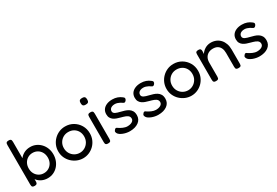

<svg xmlns="http://www.w3.org/2000/svg" viewBox="52 -1636 3735 2591"><g transform="rotate(-30 1919.0 -340.5)"><path d="M309.5 10Q260.5 10 220.8 -8.1Q181 -26.2 152.8 -59Q124.5 -91.8 109.4 -135.8Q94.2 -179.8 94.5 -232.5Q94.8 -285 110 -329.2Q125.2 -373.5 153.5 -406.2Q181.8 -439 221.2 -456.9Q260.8 -474.8 309.5 -474.8Q355.8 -474.8 396.1 -456.8Q436.5 -438.8 467.2 -406.2Q498 -373.8 515.5 -329.9Q533 -286 533 -234.2Q533 -181.2 515.5 -136.4Q498 -91.5 467.4 -58.6Q436.8 -25.8 396.4 -7.9Q356 10 309.5 10ZM296.8 -74.8Q339.2 -74.8 373 -94.9Q406.8 -115 426.5 -150.2Q446.2 -185.5 446.2 -231.5Q446.2 -278.5 426.6 -314.1Q407 -349.8 373.2 -369.8Q339.5 -389.8 297 -389.8Q255.2 -389.8 221.5 -369.6Q187.8 -349.5 168.1 -314Q148.5 -278.5 148.5 -231.5Q148.5 -185.5 168.2 -150.2Q188 -115 221.6 -94.9Q255.2 -74.8 296.8 -74.8ZM102 11Q83.2 11 73.6 5.4Q64 -0.2 60.9 -10.4Q57.8 -20.5 57.8 -34.2V-650.8Q57.8 -665.5 60.6 -675.5Q63.5 -685.5 73.1 -691Q82.8 -696.5 101.5 -696.5Q121 -696.5 130 -690.9Q139 -685.2 142 -675.1Q145 -665 144.8 -651.2V-24.8Q143 -5.5 133.6 2.8Q124.2 11 102 11Z M857.2 15.8Q808.2 15.8 763.5 -3.1Q718.8 -22 683.8 -55.4Q648.8 -88.8 628.6 -133.9Q608.5 -179 608.5 -231.5Q608.5 -283.5 627.6 -328.1Q646.8 -372.8 681 -407Q715.2 -441.2 759.8 -460.4Q804.2 -479.5 855.2 -479.5Q924 -479.5 979.5 -447Q1035 -414.5 1068 -358.6Q1101 -302.8 1101 -232.5Q1101 -177.8 1081.1 -132.5Q1061.2 -87.2 1027.1 -54Q993 -20.8 949.1 -2.5Q905.2 15.8 857.2 15.8ZM855.2 -70.5Q897.2 -70.5 933.2 -91.5Q969.2 -112.5 991.2 -149.6Q1013.2 -186.8 1013.2 -234.2Q1013.2 -281 992.6 -317Q972 -353 936.1 -373.1Q900.2 -393.2 854.2 -393.2Q809.8 -393.2 774.1 -372.2Q738.5 -351.2 717.4 -315.1Q696.2 -279 696.2 -233.2Q696.2 -185.2 718.1 -148.5Q740 -111.8 776.2 -91.1Q812.5 -70.5 855.2 -70.5Z M1246.5 10.5Q1227.8 10.5 1218.1 4.9Q1208.5 -0.8 1205.8 -10.9Q1203 -21 1203 -34.8V-429.8Q1203 -443.5 1205.9 -453.5Q1208.8 -463.5 1218.4 -468.8Q1228 -474 1247.5 -474Q1267 -474 1276.1 -468.4Q1285.2 -462.8 1288.1 -452.6Q1291 -442.5 1291 -427.8V-33.8Q1291 -20 1288.1 -9.9Q1285.2 0.2 1275.8 5.4Q1266.2 10.5 1246.5 10.5ZM1246.5 -594.2Q1224.8 -594.2 1214 -600.6Q1203.2 -607 1199.8 -619Q1196.2 -631 1196.2 -647Q1196.2 -663.2 1199.9 -674.4Q1203.5 -685.5 1214.6 -691.4Q1225.8 -697.2 1247.5 -697.2Q1269.2 -697.2 1279.9 -690.9Q1290.5 -684.5 1294.1 -672.9Q1297.8 -661.2 1297.8 -644.5Q1297.8 -629.2 1294.1 -617.6Q1290.5 -606 1279.9 -600.1Q1269.2 -594.2 1246.5 -594.2Z M1583.2 15Q1559 15 1532.8 10Q1506.5 5 1482.2 -4.5Q1458 -14 1439.2 -26.9Q1420.5 -39.8 1412.2 -55.8Q1407 -65.8 1405.9 -74.1Q1404.8 -82.5 1408.6 -90.8Q1412.5 -99 1420.8 -107Q1430.8 -118.5 1440.6 -118.2Q1450.5 -118 1465.8 -105.2Q1477 -97.8 1491.8 -89.5Q1506.5 -81.2 1522.8 -74.4Q1539 -67.5 1555.6 -63.4Q1572.2 -59.2 1588 -59.2Q1634 -59.2 1661.9 -76.4Q1689.8 -93.5 1689.8 -123.2Q1689.8 -139.5 1682.9 -151.6Q1676 -163.8 1664.1 -172.1Q1652.2 -180.5 1636.9 -186.9Q1621.5 -193.2 1603.4 -198.4Q1585.2 -203.5 1566.5 -208.8Q1539.8 -215.8 1513.6 -225Q1487.5 -234.2 1466.6 -248.8Q1445.8 -263.2 1433 -285.8Q1420.2 -308.2 1420.2 -342.8Q1420.2 -384.2 1440.9 -414Q1461.5 -443.8 1499.5 -460.2Q1537.5 -476.8 1589.2 -476.8Q1610.8 -476.8 1630 -473.6Q1649.2 -470.5 1666.8 -464.2Q1684.2 -458 1700.2 -449.2Q1716.2 -440.5 1730.5 -428.8Q1748.8 -416.5 1749.8 -402.6Q1750.8 -388.8 1739.2 -373.5Q1729.5 -361.2 1718.9 -357.8Q1708.2 -354.2 1696.8 -362.5Q1680.8 -374.5 1662.9 -383.9Q1645 -393.2 1625.9 -399.2Q1606.8 -405.2 1586.5 -405.2Q1561.8 -405.2 1542.4 -397.5Q1523 -389.8 1512.6 -375.5Q1502.2 -361.2 1502.2 -342.5Q1502.2 -327 1510.5 -316.8Q1518.8 -306.5 1532.4 -299.5Q1546 -292.5 1564.4 -287.2Q1582.8 -282 1603.2 -276.8Q1632.2 -269.8 1662.4 -260.5Q1692.5 -251.2 1717.4 -235.6Q1742.2 -220 1757.8 -194.2Q1773.2 -168.5 1773.2 -127.2Q1773.2 -61 1721.2 -23Q1669.2 15 1583.2 15Z M2027.2 15Q2003 15 1976.8 10Q1950.5 5 1926.2 -4.5Q1902 -14 1883.2 -26.9Q1864.5 -39.8 1856.2 -55.8Q1851 -65.8 1849.9 -74.1Q1848.8 -82.5 1852.6 -90.8Q1856.5 -99 1864.8 -107Q1874.8 -118.5 1884.6 -118.2Q1894.5 -118 1909.8 -105.2Q1921 -97.8 1935.8 -89.5Q1950.5 -81.2 1966.8 -74.4Q1983 -67.5 1999.6 -63.4Q2016.2 -59.2 2032 -59.2Q2078 -59.2 2105.9 -76.4Q2133.8 -93.5 2133.8 -123.2Q2133.8 -139.5 2126.9 -151.6Q2120 -163.8 2108.1 -172.1Q2096.2 -180.5 2080.9 -186.9Q2065.5 -193.2 2047.4 -198.4Q2029.2 -203.5 2010.5 -208.8Q1983.8 -215.8 1957.6 -225Q1931.5 -234.2 1910.6 -248.8Q1889.8 -263.2 1877 -285.8Q1864.2 -308.2 1864.2 -342.8Q1864.2 -384.2 1884.9 -414Q1905.5 -443.8 1943.5 -460.2Q1981.5 -476.8 2033.2 -476.8Q2054.8 -476.8 2074 -473.6Q2093.2 -470.5 2110.8 -464.2Q2128.2 -458 2144.2 -449.2Q2160.2 -440.5 2174.5 -428.8Q2192.8 -416.5 2193.8 -402.6Q2194.8 -388.8 2183.2 -373.5Q2173.5 -361.2 2162.9 -357.8Q2152.2 -354.2 2140.8 -362.5Q2124.8 -374.5 2106.9 -383.9Q2089 -393.2 2069.9 -399.2Q2050.8 -405.2 2030.5 -405.2Q2005.8 -405.2 1986.4 -397.5Q1967 -389.8 1956.6 -375.5Q1946.2 -361.2 1946.2 -342.5Q1946.2 -327 1954.5 -316.8Q1962.8 -306.5 1976.4 -299.5Q1990 -292.5 2008.4 -287.2Q2026.8 -282 2047.2 -276.8Q2076.2 -269.8 2106.4 -260.5Q2136.5 -251.2 2161.4 -235.6Q2186.2 -220 2201.8 -194.2Q2217.2 -168.5 2217.2 -127.2Q2217.2 -61 2165.2 -23Q2113.2 15 2027.2 15Z M2544.2 15.8Q2495.2 15.8 2450.5 -3.1Q2405.8 -22 2370.8 -55.4Q2335.8 -88.8 2315.6 -133.9Q2295.5 -179 2295.5 -231.5Q2295.5 -283.5 2314.6 -328.1Q2333.8 -372.8 2368 -407Q2402.2 -441.2 2446.8 -460.4Q2491.2 -479.5 2542.2 -479.5Q2611 -479.5 2666.5 -447Q2722 -414.5 2755 -358.6Q2788 -302.8 2788 -232.5Q2788 -177.8 2768.1 -132.5Q2748.2 -87.2 2714.1 -54Q2680 -20.8 2636.1 -2.5Q2592.2 15.8 2544.2 15.8ZM2542.2 -70.5Q2584.2 -70.5 2620.2 -91.5Q2656.2 -112.5 2678.2 -149.6Q2700.2 -186.8 2700.2 -234.2Q2700.2 -281 2679.6 -317Q2659 -353 2623.1 -373.1Q2587.2 -393.2 2541.2 -393.2Q2496.8 -393.2 2461.1 -372.2Q2425.5 -351.2 2404.4 -315.1Q2383.2 -279 2383.2 -233.2Q2383.2 -185.2 2405.1 -148.5Q2427 -111.8 2463.2 -91.1Q2499.5 -70.5 2542.2 -70.5Z M2928.5 9.5Q2909.8 9.5 2900.5 3.9Q2891.2 -1.8 2888.5 -11.9Q2885.8 -22 2885.8 -35.8V-433Q2885.8 -446 2888.6 -455.1Q2891.5 -464.2 2901.1 -469.2Q2910.8 -474.2 2929.5 -474.2Q2945 -474.2 2953.4 -470.5Q2961.8 -466.8 2965.2 -460.8Q2968.8 -454.8 2969.8 -447.9Q2970.8 -441 2971.2 -435L2969.2 -389.2Q2978.8 -405.8 2993.9 -421.1Q3009 -436.5 3028.8 -449Q3048.5 -461.5 3072 -468.6Q3095.5 -475.8 3122.5 -475.8Q3167.2 -475.8 3204.1 -460.1Q3241 -444.5 3267.6 -415.2Q3294.2 -386 3308.8 -344.9Q3323.2 -303.8 3323.2 -252V-34.8Q3323.2 -21 3320.4 -10.9Q3317.5 -0.8 3308.4 4.4Q3299.2 9.5 3279.5 9.5Q3259.8 9.5 3250.1 3.9Q3240.5 -1.8 3237.6 -11.9Q3234.8 -22 3234.8 -35.8V-252.8Q3234.8 -295.2 3220.6 -326.2Q3206.5 -357.2 3178.6 -374.4Q3150.8 -391.5 3108.2 -391.5Q3066.8 -391.5 3036.4 -374.2Q3006 -357 2989.5 -326Q2973 -295 2973 -252.8V-34.8Q2973 -21 2970.1 -10.9Q2967.2 -0.8 2957.8 4.4Q2948.2 9.5 2928.5 9.5Z M3603.2 15Q3579 15 3552.8 10Q3526.5 5 3502.2 -4.5Q3478 -14 3459.2 -26.9Q3440.5 -39.8 3432.2 -55.8Q3427 -65.8 3425.9 -74.1Q3424.8 -82.5 3428.6 -90.8Q3432.5 -99 3440.8 -107Q3450.8 -118.5 3460.6 -118.2Q3470.5 -118 3485.8 -105.2Q3497 -97.8 3511.8 -89.5Q3526.5 -81.2 3542.8 -74.4Q3559 -67.5 3575.6 -63.4Q3592.2 -59.2 3608 -59.2Q3654 -59.2 3681.9 -76.4Q3709.8 -93.5 3709.8 -123.2Q3709.8 -139.5 3702.9 -151.6Q3696 -163.8 3684.1 -172.1Q3672.2 -180.5 3656.9 -186.9Q3641.5 -193.2 3623.4 -198.4Q3605.2 -203.5 3586.5 -208.8Q3559.8 -215.8 3533.6 -225Q3507.5 -234.2 3486.6 -248.8Q3465.8 -263.2 3453 -285.8Q3440.2 -308.2 3440.2 -342.8Q3440.2 -384.2 3460.9 -414Q3481.5 -443.8 3519.5 -460.2Q3557.5 -476.8 3609.2 -476.8Q3630.8 -476.8 3650 -473.6Q3669.2 -470.5 3686.8 -464.2Q3704.2 -458 3720.2 -449.2Q3736.2 -440.5 3750.5 -428.8Q3768.8 -416.5 3769.8 -402.6Q3770.8 -388.8 3759.2 -373.5Q3749.5 -361.2 3738.9 -357.8Q3728.2 -354.2 3716.8 -362.5Q3700.8 -374.5 3682.9 -383.9Q3665 -393.2 3645.9 -399.2Q3626.8 -405.2 3606.5 -405.2Q3581.8 -405.2 3562.4 -397.5Q3543 -389.8 3532.6 -375.5Q3522.2 -361.2 3522.2 -342.5Q3522.2 -327 3530.5 -316.8Q3538.8 -306.5 3552.4 -299.5Q3566 -292.5 3584.4 -287.2Q3602.8 -282 3623.2 -276.8Q3652.2 -269.8 3682.4 -260.5Q3712.5 -251.2 3737.4 -235.6Q3762.2 -220 3777.8 -194.2Q3793.2 -168.5 3793.2 -127.2Q3793.2 -61 3741.2 -23Q3689.2 15 3603.2 15Z"/></g></svg>

Font: Fredoka Light
Style: Regular
Weight: 300
Designer: Ben Nathan
Foundry: Milena B. Brandão, Ben Nathan
Version: Version 2.001